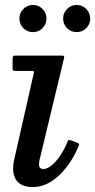

<svg xmlns="http://www.w3.org/2000/svg" viewBox="-20 -745 385 777"><path d="M290 -615Q313 -615 329 -631Q345 -647 345 -670Q345 -692.5 329 -708.8Q313 -725 290 -725Q267.5 -725 251.5 -708.8Q235.5 -692.5 235.5 -670Q235.5 -647 251.5 -631Q267.5 -615 290 -615ZM113.5 -615Q136 -615 152 -631Q168 -647 168 -670Q168 -692.5 152 -708.8Q136 -725 113.5 -725Q90.5 -725 74.5 -708.8Q58.5 -692.5 58.5 -670Q58.5 -647 74.5 -631Q90.5 -615 113.5 -615ZM239 -509Q240.5 -516.5 239 -518.2Q237.5 -520 228 -520H41Q34.5 -520 32.8 -517Q31 -514 31 -507V-467.5Q31 -461.5 33.5 -459.8Q36 -458 42 -458H106.5Q115.5 -458 116.8 -456Q118 -454 116.5 -448L36 -92.5Q35 -87 34 -78.8Q33 -70.5 33 -65Q33 -26.5 53.5 -7.2Q74 12 112.5 12Q168.5 12 218 -34.2Q267.5 -80.5 298 -153.5Q301 -160 300.2 -162.2Q299.5 -164.5 292.5 -167.5L267 -177Q260 -179.5 257.8 -178.5Q255.5 -177.5 253 -171Q241 -141 224 -115.8Q207 -90.5 189 -75.8Q171 -61 155.5 -61Q138 -61 138 -79.5Q138 -83.5 138.5 -88.5Q139 -93.5 140 -97.5Z"/></svg>

Font: Besley Medium
Style: Italic
Weight: 500
Italic angle: -13°
Designer: Owen Earl
Foundry: indestructible type*
Version: Version 2.001